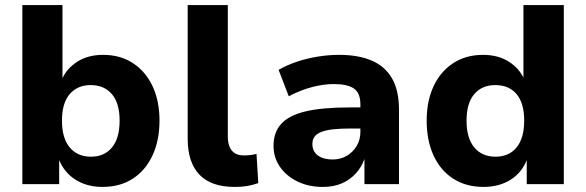

<svg xmlns="http://www.w3.org/2000/svg" viewBox="-20 -725 2308 756"><path d="M383 11Q323 11 278 -17Q233 -45 212 -97H213V0H68V-705H226V-413H224Q243 -456 285 -482.5Q327 -509 386 -509Q454 -509 504 -476Q554 -443 581 -385Q608 -327 608 -250Q608 -172 580.5 -113Q553 -54 503 -21.5Q453 11 383 11ZM338 -108Q391 -108 421 -144.5Q451 -181 451 -250Q451 -319 420.5 -354.5Q390 -390 337 -390Q285 -390 254.5 -354.5Q224 -319 224 -250Q224 -181 254.5 -144.5Q285 -108 338 -108Z M904 11Q811 11 765 -37.5Q719 -86 719 -179V-705H877V-188Q877 -164 884 -147Q891 -130 905 -121.5Q919 -113 940 -113Q954 -113 966 -114.5Q978 -116 990 -119L997 -4Q974 4 952.5 7.5Q931 11 904 11Z M1251 11Q1195 11 1151 -10.5Q1107 -32 1082 -68.5Q1057 -105 1057 -151Q1057 -204 1087.5 -237.5Q1118 -271 1183.5 -286.5Q1249 -302 1355 -302H1418V-219H1361Q1322 -219 1293.5 -216Q1265 -213 1246.5 -206Q1228 -199 1219 -187.5Q1210 -176 1210 -158Q1210 -129 1231.5 -113Q1253 -97 1290 -97Q1320 -97 1344.5 -111Q1369 -125 1384 -149.5Q1399 -174 1399 -205V-314Q1399 -359 1373.5 -376.5Q1348 -394 1294 -394Q1255 -394 1210 -382.5Q1165 -371 1117 -346L1077 -450Q1110 -469 1149 -482Q1188 -495 1230.5 -502Q1273 -509 1315 -509Q1391 -509 1443.5 -486.5Q1496 -464 1523.5 -416.5Q1551 -369 1551 -293V0H1415V-99Q1403 -66 1380.5 -41.5Q1358 -17 1326 -3Q1294 11 1251 11Z M1884 11Q1815 11 1764.5 -21.5Q1714 -54 1687 -113Q1660 -172 1660 -250Q1660 -327 1687 -385Q1714 -443 1764 -476Q1814 -509 1882 -509Q1941 -509 1983 -482.5Q2025 -456 2044 -413H2041V-705H2200V0H2054V-97H2055Q2035 -45 1990 -17Q1945 11 1884 11ZM1931 -108Q1984 -108 2014 -144.5Q2044 -181 2044 -250Q2044 -319 2014 -354.5Q1984 -390 1930 -390Q1878 -390 1847.5 -354.5Q1817 -319 1817 -250Q1817 -181 1847.5 -144.5Q1878 -108 1931 -108Z"/></svg>

Font: Nunito Sans 9pt ExtraBold
Style: Regular
Weight: 800
Version: Version 3.101;gftools[0.9.27]